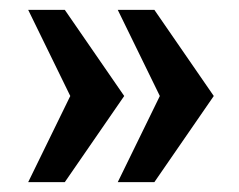

<svg xmlns="http://www.w3.org/2000/svg" viewBox="-20 -531 482 388"><path d="M111 -163H37L122 -337L37 -511H111L231 -337ZM292 -163H218L303 -337L218 -511H292L412 -337Z"/></svg>

Font: Chivo Black
Style: Regular
Weight: 900
Designer: Hector Gatti
Foundry: Omnibus-Type
Version: Version 1.007